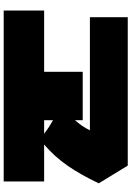

<svg xmlns="http://www.w3.org/2000/svg" viewBox="144 -904 712 1040"><g transform="rotate(90 500.0 -384.0)"><path d="M973 -563Q926 -464 877.5 -394Q829 -324 763 -267H963V-48H37V-267H369V-476H631V-434Q664 -471 686 -515H73V-720H877ZM631 -267H704Q673 -292 631 -315Z"/></g></svg>

Font: Dela Gothic One
Style: Regular
Weight: 400
Designer: aratakana
Foundry: aratakana
Version: Version 1.004